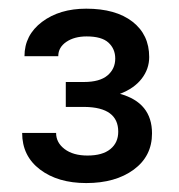

<svg xmlns="http://www.w3.org/2000/svg" viewBox="-20 -736 407 436"><path d="M129.4 -549.8V-493.2H172.4C223.1 -492.5 248.5 -473.8 248.5 -437C248.5 -420.4 242.6 -407.2 230.7 -397.5C218.8 -387.7 201.5 -382.8 178.7 -382.8C156.9 -382.8 139.6 -387.7 126.7 -397.5C113.9 -407.2 107.4 -419.4 107.4 -434.1H30.3C30.3 -399.3 43.8 -371.6 70.8 -351.1C97.8 -330.6 132.8 -320.3 175.8 -320.3C220.1 -320.3 256 -330.5 283.7 -350.8C311.4 -371.2 325.2 -398.6 325.2 -433.1C325.2 -479.7 300.9 -509.6 252.4 -522.9C273.9 -531.1 290.4 -542.6 301.8 -557.4C313.2 -572.2 318.8 -588.5 318.8 -606.4C318.8 -640.3 306.2 -667.1 280.8 -686.8C255.4 -706.5 220.4 -716.3 175.8 -716.3C135.4 -716.3 102 -706.3 75.4 -686.3C48.9 -666.3 35.6 -640.3 35.6 -608.4H112.3C112.3 -621.7 118.4 -632.6 130.6 -640.9C142.8 -649.2 158.2 -653.3 176.8 -653.3C199.5 -653.3 216.1 -648.6 226.3 -639.2C236.6 -629.7 241.7 -617.7 241.7 -603C241.7 -587.4 235.8 -574.6 224.1 -564.7C212.4 -554.8 194.5 -549.8 170.4 -549.8Z"/></svg>

Font: Roboto1
Style: rg
Weight: 400
Designer: Google
Version: Version 2.137; 2017